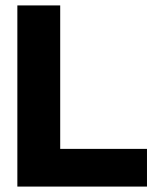

<svg xmlns="http://www.w3.org/2000/svg" viewBox="-20 -688 577 708"><path d="M44 0V-668H202V-139H522V0Z"/></svg>

Font: Atkinson Hyperlegible Pro
Style: Bold
Weight: 700
Designer: Elliott Scott, Megan Eiswerth, Linus Boman, Theodore Petrosky, Jacob Perez
Foundry: Braille Institute
Version: Version 1.5.1